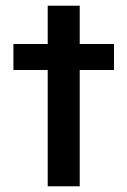

<svg xmlns="http://www.w3.org/2000/svg" viewBox="-20 -652 444 672"><path d="M27 -498H147V-632H259V-498H379V-407H259V0H147V-407H27Z"/></svg>

Font: Syne SemiBold
Style: Regular
Weight: 600
Designer: Lucas Descroix
Foundry: Bonjour Monde
Version: Version 2.200; ttfautohint (v1.8.4)